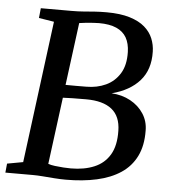

<svg xmlns="http://www.w3.org/2000/svg" viewBox="-53 -798 753 855"><g transform="rotate(5 323.0 -371.0)"><path d="M272.5 8Q248.5 8 221.8 6Q195 4 169.8 2Q144.5 0 125 0H2L6 -40.5L77 -53.5L159 -688L91 -699L95.5 -743H233Q262.5 -743 287 -745Q311.5 -747 335.5 -748.8Q359.5 -750.5 389 -750.5Q450.5 -750.5 492.8 -737.5Q535 -724.5 560.2 -702.5Q585.5 -680.5 597 -652.2Q608.5 -624 609 -593.5Q611 -513.5 567.2 -463.8Q523.5 -414 442.5 -393Q489.5 -390.5 527 -370Q564.5 -349.5 586.2 -316Q608 -282.5 608 -240.5Q609 -173.5 585.5 -126Q562 -78.5 517.5 -49Q473 -19.5 411 -5.8Q349 8 272.5 8ZM290.5 -44Q350.5 -44 395.2 -62.8Q440 -81.5 464.2 -122.2Q488.5 -163 487 -229.5Q486 -294 446.8 -325.2Q407.5 -356.5 332 -356.5Q294 -356.5 270 -356Q246 -355.5 228 -354.5L189 -55.5Q201 -51 219.5 -48.8Q238 -46.5 257.2 -45.2Q276.5 -44 290.5 -44ZM235 -412.5Q258 -412 281.8 -412.2Q305.5 -412.5 328 -412.5Q375.5 -412.5 414.5 -430.5Q453.5 -448.5 476.8 -486Q500 -523.5 498.5 -582.5Q497.5 -620.5 482.8 -646.5Q468 -672.5 437.5 -686Q407 -699.5 359.5 -699.5Q350 -699.5 334 -698.5Q318 -697.5 301 -695.8Q284 -694 271.5 -692Z"/></g></svg>

Font: Merriweather 24pt Medium
Style: Italic
Weight: 500
Italic angle: -7.8°
Version: Version 2.101